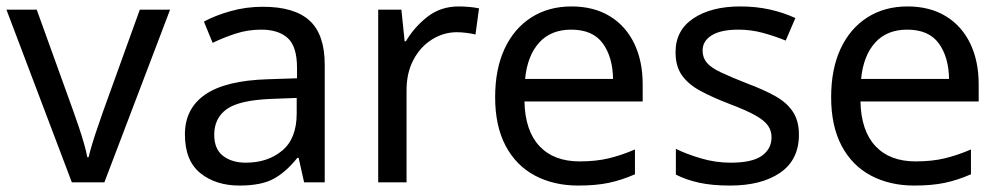

<svg xmlns="http://www.w3.org/2000/svg" viewBox="-20 -566 3109 596"><path d="M203 0 0 -536H94L208 -220Q216 -198 225 -171Q234 -144 241 -119.5Q248 -95 251 -78H255Q259 -95 266.5 -120Q274 -145 283.5 -172Q293 -199 300 -220L414 -536H508L304 0Z M796 -545Q894 -545 941 -502Q988 -459 988 -365V0H924L907 -76H903Q868 -32 829.5 -11Q791 10 723 10Q650 10 602 -28.5Q554 -67 554 -149Q554 -229 617 -272.5Q680 -316 811 -320L902 -323V-355Q902 -422 873 -448Q844 -474 791 -474Q749 -474 711 -461.5Q673 -449 640 -433L613 -499Q648 -518 696 -531.5Q744 -545 796 -545ZM822 -259Q722 -255 683.5 -227Q645 -199 645 -148Q645 -103 672.5 -82Q700 -61 743 -61Q811 -61 856 -98.5Q901 -136 901 -214V-262Z M1404 -546Q1419 -546 1436.5 -544.5Q1454 -543 1467 -540L1456 -459Q1443 -462 1427.5 -464Q1412 -466 1398 -466Q1357 -466 1321 -443.5Q1285 -421 1263.5 -380.5Q1242 -340 1242 -286V0H1154V-536H1226L1236 -438H1240Q1266 -482 1307 -514Q1348 -546 1404 -546Z M1754 -546Q1823 -546 1872.5 -516Q1922 -486 1948.5 -431.5Q1975 -377 1975 -304V-251H1608Q1610 -160 1654.5 -112.5Q1699 -65 1779 -65Q1830 -65 1869.5 -74.5Q1909 -84 1951 -102V-25Q1910 -7 1870 1.5Q1830 10 1775 10Q1699 10 1640.5 -21Q1582 -52 1549.5 -113.5Q1517 -175 1517 -264Q1517 -352 1546.5 -415Q1576 -478 1629.5 -512Q1683 -546 1754 -546ZM1753 -474Q1690 -474 1653.5 -433.5Q1617 -393 1610 -321H1883Q1882 -389 1851 -431.5Q1820 -474 1753 -474Z M2460 -148Q2460 -70 2402 -30Q2344 10 2246 10Q2190 10 2149.5 1Q2109 -8 2078 -24V-104Q2110 -88 2155.5 -74.5Q2201 -61 2248 -61Q2315 -61 2345 -82.5Q2375 -104 2375 -140Q2375 -160 2364 -176Q2353 -192 2324.5 -208Q2296 -224 2243 -244Q2191 -264 2154 -284Q2117 -304 2097 -332Q2077 -360 2077 -404Q2077 -472 2132.5 -509Q2188 -546 2278 -546Q2327 -546 2369.5 -536.5Q2412 -527 2449 -510L2419 -440Q2385 -454 2348 -464Q2311 -474 2272 -474Q2218 -474 2189.5 -456.5Q2161 -439 2161 -409Q2161 -387 2174 -371.5Q2187 -356 2217.5 -341.5Q2248 -327 2299 -307Q2350 -288 2386 -268Q2422 -248 2441 -219.5Q2460 -191 2460 -148Z M2797 -546Q2866 -546 2915.5 -516Q2965 -486 2991.5 -431.5Q3018 -377 3018 -304V-251H2651Q2653 -160 2697.5 -112.5Q2742 -65 2822 -65Q2873 -65 2912.5 -74.5Q2952 -84 2994 -102V-25Q2953 -7 2913 1.5Q2873 10 2818 10Q2742 10 2683.5 -21Q2625 -52 2592.5 -113.5Q2560 -175 2560 -264Q2560 -352 2589.5 -415Q2619 -478 2672.5 -512Q2726 -546 2797 -546ZM2796 -474Q2733 -474 2696.5 -433.5Q2660 -393 2653 -321H2926Q2925 -389 2894 -431.5Q2863 -474 2796 -474Z"/></svg>

Font: Noto Sans Hebrew Droid
Style: Regular
Weight: 400
Designer: Monotype Design Team
Foundry: Monotype Imaging Inc.
Version: Version 1.100